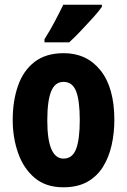

<svg xmlns="http://www.w3.org/2000/svg" viewBox="-20 -786 541 816"><path d="M466 -276Q466 -221 454.5 -169.5Q443 -118 418 -77.5Q393 -37 351.5 -13.5Q310 10 249 10Q175 10 127.5 -30Q80 -70 57 -135.5Q34 -201 34 -276Q34 -357 56.5 -421.5Q79 -486 127 -523Q175 -560 251 -560Q349 -560 407.5 -486.5Q466 -413 466 -276ZM181 -274Q181 -112 250 -112Q288 -112 303.5 -153Q319 -194 319 -276Q319 -358 303.5 -398Q288 -438 250 -438Q214 -438 197.5 -398Q181 -358 181 -274ZM413 -757Q400 -738 376 -711.5Q352 -685 325 -656.5Q298 -628 274 -606H169V-619Q194 -659 213.5 -696Q233 -733 249 -766H413Z"/></svg>

Font: Noto Sans Arabic ExtCond ExtBd
Style: Regular
Weight: 800
Width: 2
Designer: Monotype Design Team, Nadine Chahine, Nizar Qandah and Khaled Hosny
Foundry: Monotype Imaging Inc.
Version: Version 2.012; ttfautohint (v1.8.4.7-5d5b)